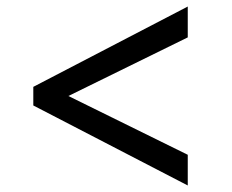

<svg xmlns="http://www.w3.org/2000/svg" viewBox="-20 -576 709 588"><path d="M555 -8 82 -253V-310L555 -556V-461.5L189.5 -282L555 -102Z"/></svg>

Font: Merriweather SemiBold
Style: Regular
Weight: 600
Version: Version 2.100